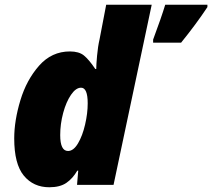

<svg xmlns="http://www.w3.org/2000/svg" viewBox="-20 -780 895 810"><path d="M40 -196Q40 -271 66 -357Q92 -443 145 -503Q198 -563 275 -563Q313 -563 334 -546Q355 -529 382 -489H386Q386 -506 389.5 -545Q393 -584 400 -614L428 -760H620L459 0H305L310 -60H306Q287 -27 260 -8.5Q233 10 188 10Q121 10 80.5 -39Q40 -88 40 -196ZM350 -344Q350 -410 322 -410Q300 -410 279.5 -380Q259 -350 246.5 -303.5Q234 -257 234 -210Q234 -143 267 -143Q290 -143 309 -175Q328 -207 339 -254.5Q350 -302 350 -344ZM626 -613Q661 -707 677 -760H855V-750Q808 -679 744 -600H626Z"/></svg>

Font: Noto Sans Display Black
Style: Italic
Weight: 900
Italic angle: -12°
Designer: Monotype Design team
Foundry: Monotype Imaging Inc.
Version: Version 1.000